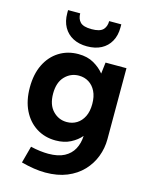

<svg xmlns="http://www.w3.org/2000/svg" viewBox="-136 -820 854 1104"><g transform="rotate(15 291.5 -268.0)"><path d="M99.4 179 126.5 78.2Q155.9 85.2 182.6 88.4Q209.4 91.6 231.8 91.6Q290.2 91.6 326.9 72.2Q363.5 52.8 382 18.7Q400.5 -15.4 402.5 -60.3Q379.5 -32.4 341.6 -12.7Q303.7 7 252.8 7Q188.3 7 138.1 -24.7Q87.9 -56.5 59.6 -114Q31.4 -171.5 31.4 -250Q31.4 -329 59.6 -386.5Q87.9 -444 138.1 -475.5Q188.3 -507 252.8 -507Q306.7 -507 345.1 -484.8Q383.6 -462.5 407.1 -432.6L415.1 -500H539.6V-76.9Q539.6 -23.4 520.5 26.6Q501.5 76.6 464.2 115.8Q426.9 155.1 371.6 177.8Q316.4 200.5 242.9 200.5Q210.9 200.5 174.9 195Q138.9 189.5 99.4 179ZM287.5 -112Q320.4 -112 346.5 -128.2Q372.6 -144.4 387.8 -175Q403 -205.6 403 -250Q403 -294.4 387.8 -325Q372.6 -355.6 346.5 -371.8Q320.4 -388 287.5 -388Q238.7 -388 204.3 -352.4Q169.9 -316.8 169.9 -250Q169.9 -183.7 204.3 -147.9Q238.7 -112 287.5 -112ZM287 -562.5Q238.9 -562.5 203.4 -581.2Q167.8 -600 148.3 -634.8Q128.8 -669.6 128.8 -717.3V-735.8H201Q201 -702.8 219.7 -683.8Q238.5 -664.8 287 -664.8Q336 -664.8 354.7 -683.8Q373.5 -702.8 373.5 -735.8H445.7V-716.8Q445.7 -669.1 426.1 -634.3Q406.6 -599.5 371.3 -581Q336 -562.5 287 -562.5Z"/></g></svg>

Font: Envelope Sans Variable
Style: Regular
Weight: 500
Designer: Andreas Rasmussen / Norman Anderson
Foundry: mail.de GmbH
Version: Version 1.150